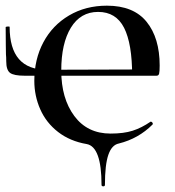

<svg xmlns="http://www.w3.org/2000/svg" viewBox="-20 -500 616 677"><path d="M286 8Q227 -2 185 -34.5Q143 -67 122 -114.5Q101 -162 101 -215Q101 -291 133 -351Q165 -411 223.5 -445.5Q282 -480 357 -480Q451 -480 497 -423Q543 -366 543 -269Q543 -247 541 -240Q539 -233 532 -233H446Q446 -346 417.5 -402Q389 -458 326 -458Q264 -458 230 -402.5Q196 -347 196 -251Q196 -153 242 -91Q288 -29 370 -29Q416 -29 447.5 -39Q479 -49 511 -71H512Q515 -71 517.5 -67.5Q520 -64 518 -61Q468 -11 399 6Q374 11 362 46Q350 81 350 152Q350 157 344 157Q338 157 338 152Q338 18 286 8ZM2 -284Q2 -299 1 -308Q1 -319 0.5 -340.5Q0 -362 0 -404Q0 -406 7 -406.5Q14 -407 14 -405Q14 -254 145 -254L455 -255V-233H67Q29 -233 15.5 -243Q2 -253 2 -284Z"/></svg>

Font: Cormorant SC SemiBold
Style: Regular
Weight: 600
Designer: Christian Thalmann (Catharsis Fonts)
Foundry: Catharsis Fonts
Version: Version 4.000